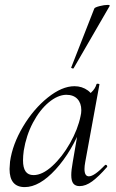

<svg xmlns="http://www.w3.org/2000/svg" viewBox="-20 -751 474 784"><path d="M19 -61Q19 -69 21 -91Q31 -162 74 -234Q117 -306 175 -352.5Q233 -399 284 -399Q315 -399 339 -381.5Q363 -364 366 -330L323 -357Q337 -359 353 -374Q369 -389 374 -407Q375 -410 381 -409Q387 -408 386 -406L328 -89Q325 -73 325 -61Q325 -31 343 -31Q365 -31 409 -77Q410 -78 412 -78Q415 -78 417 -74.5Q419 -71 417 -69Q383 -30 356.5 -10.5Q330 9 305 9Q288 9 279.5 -1.5Q271 -12 271 -36Q271 -56 277 -89L301 -229L318 -246Q273 -131 207 -59Q141 13 81 13Q19 13 19 -61ZM309 -277Q312 -289 312 -301Q312 -330 296 -347Q280 -364 250 -364Q215 -363 178.5 -332.5Q142 -302 114.5 -250Q87 -198 77 -136Q74 -114 74 -96Q74 -66 84.5 -51Q95 -36 117 -36Q153 -36 193.5 -73Q234 -110 266 -166.5Q298 -223 309 -277ZM271 -476 365 -716Q367 -721 386.5 -726Q406 -731 420 -731Q429 -731 428 -727L281 -473Q280 -470 274.5 -472Q269 -474 271 -476Z"/></svg>

Font: Cormorant Infant
Style: Italic
Weight: 400
Italic angle: -10°
Designer: Christian Thalmann (Catharsis Fonts)
Foundry: Catharsis Fonts
Version: Version 4.000